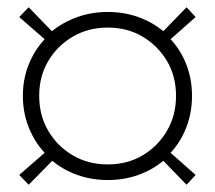

<svg xmlns="http://www.w3.org/2000/svg" viewBox="-20 -558 593 529"><path d="M277 -62Q232 -62 193 -76Q154 -90 124 -115L59 -49L33 -76L103 -137Q75 -167 59 -207.5Q43 -248 43 -294Q43 -340 59 -380Q75 -420 103 -450L33 -511L59 -538L123 -472Q154 -497 193 -511Q232 -525 277 -525Q322 -525 361 -511Q400 -497 430 -472L494 -538L519 -511L450 -450Q478 -420 493.5 -380Q509 -340 509 -294Q509 -248 493.5 -207.5Q478 -167 450 -137L519 -76L494 -49L430 -115Q400 -90 361 -76Q322 -62 277 -62ZM88 -294Q88 -240 113 -197.5Q138 -155 180.5 -130Q223 -105 277 -105Q331 -105 373 -130Q415 -155 440 -197.5Q465 -240 465 -294Q465 -348 440 -390Q415 -432 373 -457Q331 -482 277 -482Q223 -482 180.5 -457Q138 -432 113 -390Q88 -348 88 -294Z"/></svg>

Font: Rokkitt SemiBold Light
Style: Regular
Weight: 300
Version: Version 3.103